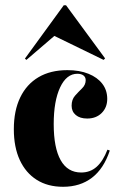

<svg xmlns="http://www.w3.org/2000/svg" viewBox="-20 -695 454 726"><path d="M218.5 11.3Q160.5 11.3 119 -14.9Q77.4 -41.1 54.8 -89.9Q32.3 -138.7 32.3 -206.5Q32.3 -276.6 56.5 -326.6Q80.6 -376.6 125.8 -403.2Q171 -429.8 234.7 -429.8Q280.6 -429.8 314.5 -416.1Q348.4 -402.4 366.9 -378.2Q385.5 -354 385.5 -321Q385.5 -288.7 364.5 -267.7Q343.5 -246.8 309.7 -246.8Q282.3 -246.8 266.5 -260.1Q250.8 -273.4 250.8 -295.2Q250.8 -318.5 263.7 -333.1Q276.6 -347.6 290.3 -360.9Q304 -374.2 304 -391.9Q304 -403.2 295.6 -409.7Q287.1 -416.1 272.6 -416.1Q231.5 -416.1 207.3 -364.5Q183.1 -312.9 183.1 -225.8Q183.1 -136.3 209.3 -89.5Q235.5 -42.7 287.1 -42.7Q321 -42.7 345.2 -64.1Q369.4 -85.5 386.3 -129L395.2 -125.8Q372.6 -57.3 327.8 -23Q283.1 11.3 218.5 11.3ZM79.8 -468.5 74.2 -473.4 221 -675H229.8L377.4 -474.2L371.8 -468.5L164.5 -569.4L204 -575Z"/></svg>

Font: Playfair 144pt SemiCondensed Black
Style: Regular
Weight: 900
Width: 4
Designer: Claus Eggers Sørensen
Foundry: Claus Eggers Sørensen
Version: Version 2.203